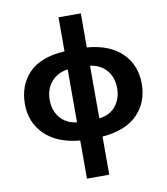

<svg xmlns="http://www.w3.org/2000/svg" viewBox="-104 -846 1022 1172"><g transform="rotate(-10 407.0 -260.0)"><path d="M477.1 -759.8V-548.8Q618.7 -537.1 693.8 -462.4Q769 -387.7 769 -272.9Q769 -158.2 696 -83.3Q623 -8.3 477.1 3.9V240.2H338.9V3.9Q197.8 -8.8 121.3 -84Q44.9 -159.2 44.9 -272.9Q44.9 -390.1 116.7 -464.8Q188.5 -539.6 338.9 -548.8V-759.8ZM338.9 -437Q273.9 -427.7 236.1 -383.1Q198.2 -338.4 198.2 -272.9Q198.2 -206.5 234.9 -161.9Q271.5 -117.2 338.9 -108.9ZM477.1 -435.1V-108.9Q543.9 -117.2 580.1 -161.9Q616.2 -206.5 616.2 -272.9Q616.2 -338.4 578.9 -382.6Q541.5 -426.8 477.1 -435.1Z"/></g></svg>

Font: Open Sans
Style: Bold
Weight: 700
Designer: Monotype Design Team
Foundry: Monotype Imaging Inc.
Version: Version 3.000; ttfautohint (v1.8.4)